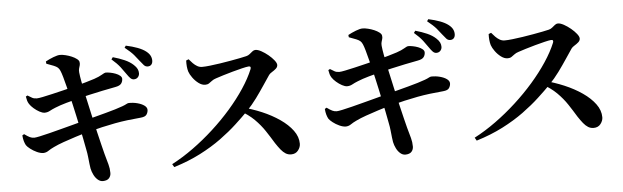

<svg xmlns="http://www.w3.org/2000/svg" viewBox="-52 -1005 4064 1252"><g transform="rotate(-5 1980.0 -378.5)"><path d="M790.1 -626.7Q776.3 -647.4 755.9 -674Q735.5 -700.5 700.4 -730.5L710.5 -744.1Q752.4 -732.4 786.5 -717.4Q820.6 -702.4 843.2 -681.1Q859.2 -666.4 865.6 -652.7Q871.9 -638.9 871.6 -624.6Q871.3 -609.3 861.1 -598.6Q850.8 -588 834.5 -588.3Q822.1 -588.6 812 -598.9Q801.9 -609.2 790.1 -626.7ZM882.6 -705.4Q869.3 -723.5 850.3 -745.8Q831.2 -768 792.5 -798.8L801.4 -811.7Q843.9 -802.7 877.4 -790.1Q910.8 -777.5 931.2 -761.5Q949.9 -746.9 957.5 -731.5Q965.2 -716.1 964.9 -698.9Q964.6 -682.8 956 -673.3Q947.3 -663.8 931.8 -664.1Q917.4 -664.3 907.4 -675.4Q897.5 -686.4 882.6 -705.4ZM273.5 -754.5Q297.1 -767.5 324.8 -778.2Q352.5 -788.9 369.1 -788.9Q384.6 -788.9 405 -783.9Q425.4 -779 444.6 -770.8Q463.8 -762.6 477.1 -752.3Q490.4 -742 491.9 -732.1Q494.1 -719.7 491.2 -710.1Q488.3 -700.4 485.3 -690.1Q482.3 -679.8 483.5 -665.2Q486.1 -638.6 492.2 -606.6Q498.3 -574.5 508 -525.6Q525.1 -447.7 539.4 -383.6Q553.7 -319.5 565.5 -269Q577.3 -218.5 586.7 -180.9Q596.2 -143.3 602.2 -119.2Q614.3 -75.6 621.7 -49.2Q629.1 -22.8 629.1 6.6Q629.1 26 616.9 40.2Q604.6 54.4 576.4 55.1Q558.4 55.1 543 41.9Q527.5 28.7 517.4 8.1Q507.2 -12.4 502.8 -33.4Q500.8 -43.6 498.6 -63Q496.4 -82.5 493.7 -108.5Q491.1 -134.6 485.3 -161.9Q479.2 -195 471.7 -232.8Q464.2 -270.6 456 -309.1Q447.9 -347.5 440.1 -383.6Q432.3 -419.6 425.3 -450.2Q418.3 -480.9 413.3 -502.1Q403.4 -542.1 394.3 -578.4Q385.2 -614.6 377.2 -642.8Q369.2 -671 363 -684.9Q357.2 -699 348.2 -707Q339.1 -714.9 322.3 -721.7Q305.6 -728.5 275 -739.5ZM123.4 -537.7 134.4 -543.8Q152 -533 163.8 -526.3Q175.7 -519.7 193.9 -519.7Q205.1 -519.7 232.6 -525.3Q260.2 -530.8 297 -539.5Q333.8 -548.2 372.7 -557.6Q411.6 -566.9 443.8 -575.3Q490.1 -587.5 521.2 -596.6Q552.4 -605.6 577.4 -613.7Q610.6 -625.1 629.3 -636.5Q648 -647.8 654.3 -648.1Q667.2 -648.4 685.1 -644.9Q703.1 -641.5 720.1 -635Q737.1 -628.5 748.2 -619.1Q759.4 -609.7 759.4 -598.8Q759.4 -580.8 749.2 -567.4Q739.1 -554 709.8 -548.8Q671.7 -542.1 624.9 -532.1Q578.1 -522.1 535.4 -512.6Q492.7 -503.1 466.6 -496.1Q425.7 -485.8 383 -473.7Q340.2 -461.6 308.9 -448.7Q286.7 -439.8 270.9 -431Q255 -422.2 236.4 -422.2Q222.6 -422.2 203.3 -432.6Q184.1 -443 166.6 -458.2Q149.1 -473.4 139.4 -488.4Q131.7 -500.8 129.1 -511Q126.4 -521.2 123.4 -537.7ZM78.5 -287.4 90.5 -294.6Q112.9 -278.3 126.5 -272Q140.1 -265.7 154.5 -265.7Q164.5 -265.7 191.2 -271.4Q218 -277.1 255.9 -286.6Q293.7 -296.1 336.2 -307.4Q378.6 -318.7 419.7 -329.4Q460.7 -340.1 493.7 -349.3Q528 -358.2 563.5 -367.6Q599.1 -376.9 633.3 -386.1Q667.5 -395.2 696.1 -403.9Q724.8 -412.7 744.8 -420Q763.2 -426.8 772.1 -432Q781 -437.1 788 -437.4Q817.5 -438 844.6 -430.8Q871.7 -423.7 889 -411.2Q906.3 -398.7 906.3 -382.4Q906.3 -367.4 897.2 -352.8Q888.2 -338.1 857.9 -335.4Q811.3 -331.4 770.1 -326.3Q728.9 -321.2 688.1 -313.6Q647.3 -306 602.2 -295.7Q557.1 -285.3 502 -270.8Q466 -261.3 424 -247.8Q382 -234.4 343.3 -220.7Q304.7 -207 278.1 -194.1Q254.2 -182.9 239.2 -172.4Q224.3 -162 205.7 -161.2Q187 -161.2 163.6 -171.8Q140.1 -182.5 121.3 -197.2Q102.4 -211.9 95.6 -222.6Q89.2 -234.4 84.7 -249.9Q80.2 -265.4 78.5 -287.4Z M1185.3 -680.8 1201.7 -687.6Q1213.1 -673.7 1226.2 -660.3Q1239.3 -646.9 1254.1 -638.6Q1268.9 -630.3 1285.6 -630.3Q1306.5 -630.3 1337.7 -633.9Q1368.9 -637.5 1404.5 -642.8Q1440.1 -648.1 1474.7 -654.4Q1509.3 -660.6 1536.7 -666Q1564.1 -671.4 1578.2 -675Q1591.1 -678 1601.3 -686.5Q1611.4 -695 1621.1 -702.7Q1630.7 -710.3 1641.1 -710.3Q1656.6 -710.3 1679.3 -698Q1701.9 -685.6 1723.7 -667.6Q1745.4 -649.6 1759.9 -631.2Q1774.4 -612.8 1774.4 -600.7Q1774.4 -586.8 1762.4 -576.2Q1750.4 -565.6 1736.4 -557.3Q1722.5 -549 1716.2 -540.2Q1697.7 -513.6 1672.6 -475.4Q1647.4 -437.3 1616.9 -395.5Q1586.4 -353.8 1550.1 -316.4Q1515.8 -281.3 1468.6 -237.8Q1421.5 -194.2 1360 -149.3Q1298.5 -104.5 1220.6 -64.5Q1142.8 -24.6 1047.3 4.7L1035.7 -15.5Q1106.7 -52.5 1176.6 -103.1Q1246.6 -153.6 1312 -213.3Q1377.5 -272.9 1433.4 -337Q1489.2 -401 1531.9 -465.4Q1574.6 -529.8 1598.5 -588.1Q1605.9 -607.5 1587.2 -606.7Q1572.3 -605.3 1543.8 -598.4Q1515.4 -591.5 1481.8 -582.3Q1448.2 -573.1 1418 -563.7Q1387.7 -554.4 1368.9 -547.9Q1352.4 -542.8 1341.5 -534.3Q1330.6 -525.9 1320.6 -519.2Q1310.6 -512.5 1295.9 -512.5Q1274 -512.5 1252.4 -528.7Q1230.8 -544.9 1214.7 -567.3Q1198.5 -589.7 1192.5 -607.8Q1187.8 -623.5 1186.1 -642Q1184.4 -660.5 1185.3 -680.8ZM1500.2 -326.4 1516.1 -346.3Q1584.4 -329.1 1648.6 -302Q1712.7 -274.8 1764.2 -239.3Q1815.7 -203.7 1846 -162.5Q1876.4 -121.3 1876.4 -75.8Q1876.4 -53.1 1860.1 -32.2Q1843.8 -11.3 1814.2 -11.3Q1794.5 -11.3 1778.4 -21.2Q1762.3 -31.2 1747.4 -49.6Q1732.5 -68 1715.4 -93.9Q1689.5 -136.6 1662.7 -177Q1635.8 -217.4 1598 -255.2Q1560.1 -293.1 1500.2 -326.4Z M2770.1 -626.7Q2756.3 -647.4 2735.9 -674Q2715.5 -700.5 2680.4 -730.5L2690.5 -744.1Q2732.4 -732.4 2766.5 -717.4Q2800.6 -702.4 2823.2 -681.1Q2839.2 -666.4 2845.6 -652.7Q2851.9 -638.9 2851.6 -624.6Q2851.3 -609.3 2841.1 -598.6Q2830.8 -588 2814.5 -588.3Q2802.1 -588.6 2792 -598.9Q2781.9 -609.2 2770.1 -626.7ZM2862.6 -705.4Q2849.3 -723.5 2830.3 -745.8Q2811.2 -768 2772.5 -798.8L2781.4 -811.7Q2823.9 -802.7 2857.4 -790.1Q2890.8 -777.5 2911.2 -761.5Q2929.9 -746.9 2937.5 -731.5Q2945.2 -716.1 2944.9 -698.9Q2944.6 -682.8 2936 -673.3Q2927.3 -663.8 2911.8 -664.1Q2897.4 -664.3 2887.4 -675.4Q2877.5 -686.4 2862.6 -705.4ZM2253.5 -754.5Q2277.1 -767.5 2304.8 -778.2Q2332.5 -788.9 2349.1 -788.9Q2364.6 -788.9 2385 -783.9Q2405.4 -779 2424.6 -770.8Q2443.8 -762.6 2457.1 -752.3Q2470.4 -742 2471.9 -732.1Q2474.1 -719.7 2471.2 -710.1Q2468.3 -700.4 2465.3 -690.1Q2462.3 -679.8 2463.5 -665.2Q2466.1 -638.6 2472.2 -606.6Q2478.3 -574.5 2488 -525.6Q2505.1 -447.7 2519.4 -383.6Q2533.7 -319.5 2545.5 -269Q2557.3 -218.5 2566.7 -180.9Q2576.2 -143.3 2582.2 -119.2Q2594.3 -75.6 2601.7 -49.2Q2609.1 -22.8 2609.1 6.6Q2609.1 26 2596.9 40.2Q2584.6 54.4 2556.4 55.1Q2538.4 55.1 2523 41.9Q2507.5 28.7 2497.4 8.1Q2487.2 -12.4 2482.8 -33.4Q2480.8 -43.6 2478.6 -63Q2476.4 -82.5 2473.7 -108.5Q2471.1 -134.6 2465.3 -161.9Q2459.2 -195 2451.7 -232.8Q2444.2 -270.6 2436 -309.1Q2427.9 -347.5 2420.1 -383.6Q2412.3 -419.6 2405.3 -450.2Q2398.3 -480.9 2393.3 -502.1Q2383.4 -542.1 2374.3 -578.4Q2365.2 -614.6 2357.2 -642.8Q2349.2 -671 2343 -684.9Q2337.2 -699 2328.2 -707Q2319.1 -714.9 2302.3 -721.7Q2285.6 -728.5 2255 -739.5ZM2103.4 -537.7 2114.4 -543.8Q2132 -533 2143.8 -526.3Q2155.7 -519.7 2173.9 -519.7Q2185.1 -519.7 2212.6 -525.3Q2240.2 -530.8 2277 -539.5Q2313.8 -548.2 2352.7 -557.6Q2391.6 -566.9 2423.8 -575.3Q2470.1 -587.5 2501.2 -596.6Q2532.4 -605.6 2557.4 -613.7Q2590.6 -625.1 2609.3 -636.5Q2628 -647.8 2634.3 -648.1Q2647.2 -648.4 2665.1 -644.9Q2683.1 -641.5 2700.1 -635Q2717.1 -628.5 2728.2 -619.1Q2739.4 -609.7 2739.4 -598.8Q2739.4 -580.8 2729.2 -567.4Q2719.1 -554 2689.8 -548.8Q2651.7 -542.1 2604.9 -532.1Q2558.1 -522.1 2515.4 -512.6Q2472.7 -503.1 2446.6 -496.1Q2405.7 -485.8 2363 -473.7Q2320.2 -461.6 2288.9 -448.7Q2266.7 -439.8 2250.9 -431Q2235 -422.2 2216.4 -422.2Q2202.6 -422.2 2183.3 -432.6Q2164.1 -443 2146.6 -458.2Q2129.1 -473.4 2119.4 -488.4Q2111.7 -500.8 2109.1 -511Q2106.4 -521.2 2103.4 -537.7ZM2058.5 -287.4 2070.5 -294.6Q2092.9 -278.3 2106.5 -272Q2120.1 -265.7 2134.5 -265.7Q2144.5 -265.7 2171.2 -271.4Q2198 -277.1 2235.9 -286.6Q2273.7 -296.1 2316.2 -307.4Q2358.6 -318.7 2399.7 -329.4Q2440.7 -340.1 2473.7 -349.3Q2508 -358.2 2543.5 -367.6Q2579.1 -376.9 2613.3 -386.1Q2647.5 -395.2 2676.1 -403.9Q2704.8 -412.7 2724.8 -420Q2743.2 -426.8 2752.1 -432Q2761 -437.1 2768 -437.4Q2797.5 -438 2824.6 -430.8Q2851.7 -423.7 2869 -411.2Q2886.3 -398.7 2886.3 -382.4Q2886.3 -367.4 2877.2 -352.8Q2868.2 -338.1 2837.9 -335.4Q2791.3 -331.4 2750.1 -326.3Q2708.9 -321.2 2668.1 -313.6Q2627.3 -306 2582.2 -295.7Q2537.1 -285.3 2482 -270.8Q2446 -261.3 2404 -247.8Q2362 -234.4 2323.3 -220.7Q2284.7 -207 2258.1 -194.1Q2234.2 -182.9 2219.2 -172.4Q2204.3 -162 2185.7 -161.2Q2167 -161.2 2143.6 -171.8Q2120.1 -182.5 2101.3 -197.2Q2082.4 -211.9 2075.6 -222.6Q2069.2 -234.4 2064.7 -249.9Q2060.2 -265.4 2058.5 -287.4Z M3165.3 -680.8 3181.7 -687.6Q3193.1 -673.7 3206.2 -660.3Q3219.3 -646.9 3234.1 -638.6Q3248.9 -630.3 3265.6 -630.3Q3286.5 -630.3 3317.7 -633.9Q3348.9 -637.5 3384.5 -642.8Q3420.1 -648.1 3454.7 -654.4Q3489.3 -660.6 3516.7 -666Q3544.1 -671.4 3558.2 -675Q3571.1 -678 3581.3 -686.5Q3591.4 -695 3601.1 -702.7Q3610.7 -710.3 3621.1 -710.3Q3636.6 -710.3 3659.3 -698Q3681.9 -685.6 3703.7 -667.6Q3725.4 -649.6 3739.9 -631.2Q3754.4 -612.8 3754.4 -600.7Q3754.4 -586.8 3742.4 -576.2Q3730.4 -565.6 3716.4 -557.3Q3702.5 -549 3696.2 -540.2Q3677.7 -513.6 3652.6 -475.4Q3627.4 -437.3 3596.9 -395.5Q3566.4 -353.8 3530.1 -316.4Q3495.8 -281.3 3448.6 -237.8Q3401.5 -194.2 3340 -149.3Q3278.5 -104.5 3200.6 -64.5Q3122.8 -24.6 3027.3 4.7L3015.7 -15.5Q3086.7 -52.5 3156.6 -103.1Q3226.6 -153.6 3292 -213.3Q3357.5 -272.9 3413.4 -337Q3469.2 -401 3511.9 -465.4Q3554.6 -529.8 3578.5 -588.1Q3585.9 -607.5 3567.2 -606.7Q3552.3 -605.3 3523.8 -598.4Q3495.4 -591.5 3461.8 -582.3Q3428.2 -573.1 3398 -563.7Q3367.7 -554.4 3348.9 -547.9Q3332.4 -542.8 3321.5 -534.3Q3310.6 -525.9 3300.6 -519.2Q3290.6 -512.5 3275.9 -512.5Q3254 -512.5 3232.4 -528.7Q3210.8 -544.9 3194.7 -567.3Q3178.5 -589.7 3172.5 -607.8Q3167.8 -623.5 3166.1 -642Q3164.4 -660.5 3165.3 -680.8ZM3480.2 -326.4 3496.1 -346.3Q3564.4 -329.1 3628.6 -302Q3692.7 -274.8 3744.2 -239.3Q3795.7 -203.7 3826 -162.5Q3856.4 -121.3 3856.4 -75.8Q3856.4 -53.1 3840.1 -32.2Q3823.8 -11.3 3794.2 -11.3Q3774.5 -11.3 3758.4 -21.2Q3742.3 -31.2 3727.4 -49.6Q3712.5 -68 3695.4 -93.9Q3669.5 -136.6 3642.7 -177Q3615.8 -217.4 3578 -255.2Q3540.1 -293.1 3480.2 -326.4Z"/></g></svg>

Font: Source Han Serif JP VF
Style: Regular
Weight: 250
Designer: Ryoko NISHIZUKA 西塚涼子 (kana & ideographs); Frank Grießhammer (Latin, Greek & Cyrillic); Wenlong ZHANG 张文龙 (bopomofo); San
Foundry: Adobe
Version: Version 2.001;hotconv 1.1.0;makeotfexe 2.6.0